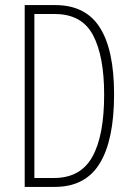

<svg xmlns="http://www.w3.org/2000/svg" viewBox="-20 -734 521 754"><path d="M428 -364Q428 -184 371.5 -92Q315 0 195 0H77V-714H197Q316 -714 372 -626Q428 -538 428 -364ZM389 -362Q389 -514 345 -596.5Q301 -679 195 -679H115V-35H192Q296 -35 342.5 -118Q389 -201 389 -362Z"/></svg>

Font: Noto Sans Lao Looped ExtraCondensed ExtraLight
Style: Regular
Weight: 200
Width: 2
Designer: Mark Frömberg, Ben Mitchell
Foundry: The Fontpad Ltd
Version: Version 1.002; ttfautohint (v1.8.4.7-5d5b)